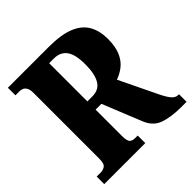

<svg xmlns="http://www.w3.org/2000/svg" viewBox="-189 -860 1006 1006"><g transform="rotate(-45 314.0 -357.0)"><path d="M18 0V-56H50Q65 -56 79.5 -65.5Q94 -75 94 -114V-599Q94 -625 86.5 -637.5Q79 -650 68.5 -654Q58 -658 50 -658H18V-714H319Q413 -714 467.5 -691.5Q522 -669 546 -626.5Q570 -584 570 -525Q570 -468 554 -431Q538 -394 511 -372.5Q484 -351 452 -340L548 -141Q569 -96 585.5 -76Q602 -56 622 -56H628V0H589Q516 0 466 -17Q416 -34 393 -90L305 -308H262V-114Q262 -75 273 -65.5Q284 -56 302 -56H322V0ZM299 -369Q348 -369 370 -406Q392 -443 392 -515Q392 -587 368 -619.5Q344 -652 297 -652H262V-369Z"/></g></svg>

Font: Noto Serif Armenian ExtraCondensed Black
Style: Regular
Weight: 900
Width: 2
Designer: Monotype Design Team
Foundry: Monotype Imaging Inc.
Version: Version 2.008; ttfautohint (v1.8.4.7-5d5b)